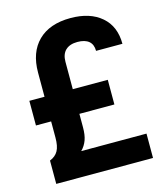

<svg xmlns="http://www.w3.org/2000/svg" viewBox="-106 -780 731 859"><g transform="rotate(-15 259.0 -350.0)"><path d="M220.7 -155.3Q211.9 -130.9 193.8 -112.8H496.1V0H47.9V-107.9Q74.7 -118.7 86.4 -140.1Q98.1 -161.1 98.1 -201.2V-275.9H27.8V-390.1H98.1V-502Q98.1 -595.7 150.9 -647.9Q204.1 -700.2 300.8 -700.2Q391.1 -700.2 443.8 -654.8Q496.1 -609.9 496.1 -528.8H374Q374 -558.6 356 -573.7Q337.9 -588.9 303.2 -588.9Q267.6 -588.9 248 -570.3Q229 -551.8 229 -517.1V-390.1H391.1V-275.9H229V-213.9Q229 -178.2 220.7 -155.3Z"/></g></svg>

Font: D-DIN Exp
Style: DINExp-Bold
Weight: 700
Width: 7
Designer: Charles Nix
Foundry: Datto Inc.
Version: Version 1.00